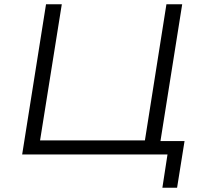

<svg xmlns="http://www.w3.org/2000/svg" viewBox="-20 -725 949 901"><path d="M742 156 766 0H84L196 -705H270L168 -66H660L761 -705H835L733 -63H846L811 156Z"/></svg>

Font: Nunito Sans 7pt SemiExpanded Light
Style: Italic
Weight: 300
Width: 6
Italic angle: -9°
Designer: Vernon Adams
Foundry: Vernon Adams
Version: Version 3.101;gftools[0.9.27]